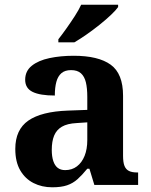

<svg xmlns="http://www.w3.org/2000/svg" viewBox="-20 -786 640 816"><path d="M202 10Q158 10 122.5 -8Q87 -26 66 -62Q45 -98 45 -153Q45 -235 100.5 -273.5Q156 -312 269 -316L351 -319V-374Q351 -411 345 -436Q339 -461 324 -474.5Q309 -488 282 -488Q256 -488 241 -475Q226 -462 219.5 -438Q213 -414 213 -380Q150 -380 118.5 -395.5Q87 -411 87 -447Q87 -484 115 -506.5Q143 -529 190 -539Q237 -549 293 -549Q398 -549 450.5 -511Q503 -473 503 -379V-124Q503 -96 509 -81Q515 -66 528 -59.5Q541 -53 563 -53H567V0H381L360 -69H351Q329 -42 309.5 -24.5Q290 -7 265 1.5Q240 10 202 10ZM257 -63Q286 -63 307 -79Q328 -95 339.5 -123.5Q351 -152 351 -191V-266L306 -263Q266 -261 243 -247.5Q220 -234 210 -209.5Q200 -185 200 -149Q200 -121 206.5 -101.5Q213 -82 225.5 -72.5Q238 -63 257 -63ZM228 -619Q243 -638 261.5 -664Q280 -690 297.5 -717Q315 -744 325 -766H482V-756Q473 -743 452 -723Q431 -703 403.5 -681Q376 -659 348 -639.5Q320 -620 296 -606H228Z"/></svg>

Font: Noto Serif Hebrew
Style: Bold
Weight: 700
Version: Version 2.003